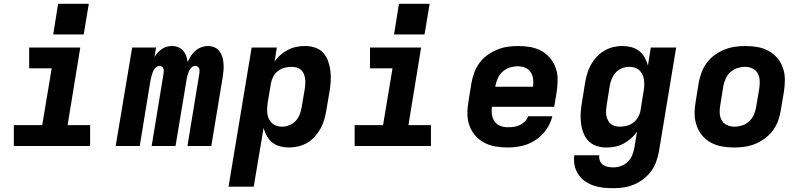

<svg xmlns="http://www.w3.org/2000/svg" viewBox="-20 -771 4240 1014"><path d="M53 0V-110H203L253 -410H134V-520H404L337 -110H456V0ZM261 -589 287 -751H449L422 -589Z M591 0 678 -520H804L796 -469Q803 -482 813 -493Q823 -504 835.5 -512.5Q848 -521 861.5 -524.5Q875 -528 889 -528Q906 -528 921.5 -521.5Q937 -515 947.5 -503Q958 -491 963.5 -475.5Q969 -460 971 -443Q978 -460 988 -475.5Q998 -491 1012 -503Q1026 -515 1043.5 -521.5Q1061 -528 1078 -528Q1096 -528 1112.5 -521Q1129 -514 1139 -500.5Q1149 -487 1154 -470.5Q1159 -454 1160.5 -436Q1162 -418 1160.5 -400Q1159 -382 1156 -363L1096 0H970L1033 -384Q1034 -391 1034 -398Q1034 -405 1031 -411Q1028 -417 1022.5 -420Q1017 -423 1010 -423Q1002 -423 995 -417.5Q988 -412 983.5 -405Q979 -398 976 -390Q973 -382 970.5 -374Q968 -366 966.5 -358Q965 -350 964 -342L907 0H781L844 -384Q845 -391 845 -398Q845 -405 842 -411Q839 -417 833.5 -420Q828 -423 821 -423Q813 -423 806 -417.5Q799 -412 794.5 -405Q790 -398 787 -390Q784 -382 781.5 -374Q779 -366 777.5 -358Q776 -350 774 -342L718 0Z M1187 215 1309 -520H1442L1430 -445Q1443 -465 1461.5 -481Q1480 -497 1501.5 -508Q1523 -519 1546 -523.5Q1569 -528 1591 -528Q1619 -528 1644.5 -519.5Q1670 -511 1687 -492Q1704 -473 1713 -448Q1722 -423 1725 -396Q1728 -369 1726.5 -341.5Q1725 -314 1720 -286L1703 -186Q1699 -162 1692 -138Q1685 -114 1672.5 -91.5Q1660 -69 1642.5 -49.5Q1625 -30 1603 -17Q1581 -4 1556 2Q1531 8 1507 8Q1483 8 1459.5 2Q1436 -4 1418.5 -18Q1401 -32 1389.5 -52.5Q1378 -73 1372 -95L1320 215ZM1470 -102Q1489 -102 1508 -109.5Q1527 -117 1541 -132Q1555 -147 1562.5 -166Q1570 -185 1573 -204L1590 -304Q1592 -318 1592.5 -331.5Q1593 -345 1591 -358Q1589 -371 1583.5 -383Q1578 -395 1568.5 -403Q1559 -411 1546 -414.5Q1533 -418 1519 -418Q1501 -418 1482.5 -413Q1464 -408 1448 -396Q1432 -384 1423 -366.5Q1414 -349 1411 -331L1394 -231Q1392 -216 1391 -200.5Q1390 -185 1392 -170.5Q1394 -156 1400 -143Q1406 -130 1416.5 -120.5Q1427 -111 1441 -106.5Q1455 -102 1470 -102Z M1853 0V-110H2003L2053 -410H1934V-520H2204L2137 -110H2256V0ZM2061 -589 2087 -751H2249L2222 -589Z M2661 8Q2628 8 2596.5 2.5Q2565 -3 2537.5 -17.5Q2510 -32 2490 -55Q2470 -78 2459.5 -107Q2449 -136 2448.5 -168.5Q2448 -201 2454 -234L2470 -334Q2475 -361 2485 -388Q2495 -415 2512.5 -439Q2530 -463 2554.5 -480.5Q2579 -498 2606 -509Q2633 -520 2661 -524Q2689 -528 2716 -528Q2749 -528 2780.5 -522.5Q2812 -517 2838.5 -502.5Q2865 -488 2885 -464.5Q2905 -441 2915 -412Q2925 -383 2925 -351Q2925 -319 2920 -286L2907 -207H2578Q2575 -186 2578 -165.5Q2581 -145 2592 -129.5Q2603 -114 2621.5 -106.5Q2640 -99 2661 -99Q2677 -99 2693 -101Q2709 -103 2724 -110Q2739 -117 2751.5 -129Q2764 -141 2769 -157H2897Q2891 -132 2878.5 -108.5Q2866 -85 2848 -65.5Q2830 -46 2807.5 -31Q2785 -16 2760.5 -7.5Q2736 1 2711 4.5Q2686 8 2661 8ZM2596 -313H2795Q2798 -334 2795.5 -354Q2793 -374 2782.5 -390Q2772 -406 2753.5 -413.5Q2735 -421 2715 -421Q2694 -421 2673 -414.5Q2652 -408 2635 -393Q2618 -378 2609 -357.5Q2600 -337 2596 -317Z M3219 223Q3192 223 3165 220Q3138 217 3113.5 208.5Q3089 200 3068 185Q3047 170 3033.5 149Q3020 128 3014.5 102Q3009 76 3013 49H3145Q3143 64 3148 77.5Q3153 91 3164 99Q3175 107 3189.5 110Q3204 113 3219 113Q3239 113 3259 106Q3279 99 3294.5 84.5Q3310 70 3318 50.5Q3326 31 3330 11L3344 -75Q3330 -55 3311.5 -39Q3293 -23 3272 -12Q3251 -1 3228 3.5Q3205 8 3183 8Q3155 8 3129.5 -0.5Q3104 -9 3086.5 -28Q3069 -47 3060 -72Q3051 -97 3048 -124Q3045 -151 3047 -178.5Q3049 -206 3054 -234L3070 -334Q3074 -358 3081 -382Q3088 -406 3100.5 -428.5Q3113 -451 3131 -470.5Q3149 -490 3171 -503Q3193 -516 3217.5 -522Q3242 -528 3266 -528Q3291 -528 3314 -522Q3337 -516 3355 -502Q3373 -488 3384.5 -467.5Q3396 -447 3402 -425L3417 -520H3551L3460 29Q3455 56 3445.5 83Q3436 110 3418.5 133.5Q3401 157 3377.5 175Q3354 193 3327.5 204Q3301 215 3273.5 219Q3246 223 3219 223ZM3254 -102Q3273 -102 3291.5 -107Q3310 -112 3325.5 -124Q3341 -136 3350.5 -153.5Q3360 -171 3363 -189L3379 -289Q3382 -304 3382.5 -319.5Q3383 -335 3381 -349.5Q3379 -364 3373 -377Q3367 -390 3357 -399.5Q3347 -409 3333 -413.5Q3319 -418 3303 -418Q3284 -418 3265 -410.5Q3246 -403 3232 -388Q3218 -373 3210.5 -354Q3203 -335 3200 -316L3184 -216Q3182 -202 3181 -188.5Q3180 -175 3182 -162Q3184 -149 3190 -137Q3196 -125 3205.5 -117Q3215 -109 3228 -105.5Q3241 -102 3254 -102Z M3857 8Q3825 8 3793.5 2.5Q3762 -3 3735 -17.5Q3708 -32 3688.5 -55.5Q3669 -79 3659 -108Q3649 -137 3648.5 -169Q3648 -201 3654 -234L3670 -334Q3675 -361 3685 -388Q3695 -415 3712.5 -439Q3730 -463 3754.5 -480.5Q3779 -498 3806 -509Q3833 -520 3861 -524Q3889 -528 3916 -528Q3949 -528 3980.5 -522.5Q4012 -517 4038.5 -502.5Q4065 -488 4085 -464.5Q4105 -441 4115 -412Q4125 -383 4125 -351Q4125 -319 4120 -286L4103 -186Q4099 -159 4089 -132Q4079 -105 4061 -81Q4043 -57 4019 -39.5Q3995 -22 3968 -11Q3941 0 3913 4Q3885 8 3857 8ZM3859 -102Q3879 -102 3899.5 -108.5Q3920 -115 3936 -130Q3952 -145 3961 -164.5Q3970 -184 3973 -204L3990 -304Q3993 -325 3992 -346Q3991 -367 3981.5 -384Q3972 -401 3954 -409.5Q3936 -418 3915 -418Q3895 -418 3874.5 -411.5Q3854 -405 3837.5 -390Q3821 -375 3812.5 -355.5Q3804 -336 3800 -316L3784 -216Q3780 -195 3781 -174Q3782 -153 3791.5 -136Q3801 -119 3819.5 -110.5Q3838 -102 3859 -102Z"/></svg>

Font: Iosevka SS04 XBd Ex Obl
Style: Regular
Weight: 800
Width: 7
Italic angle: -9°
Monospace: yes
Designer: Belleve Invis
Foundry: Belleve Invis
Version: Version 19.0.0; ttfautohint (v1.8.4)